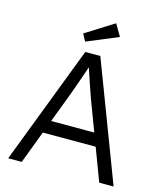

<svg xmlns="http://www.w3.org/2000/svg" viewBox="-130 -1000 933 1096"><g transform="rotate(15 336.5 -452.0)"><path d="M23 0 291 -700H380L646 0H561L390 -454Q383 -473 374.5 -498.5Q366 -524 356.5 -551.5Q347 -579 338.5 -605Q330 -631 323 -651H343Q335 -626 326.5 -600.5Q318 -575 309 -549.5Q300 -524 291 -499Q282 -474 273 -449L103 0ZM137 -193 166 -269H497L529 -193ZM275 -757 252 -799 419 -904 460 -834Z"/></g></svg>

Font: Our Lexend Light
Style: Regular
Weight: 300
Designer: Bonnie Shaver-Troup, Thomas Jockin
Foundry: Lexend
Version: Version 1.007